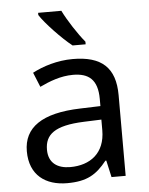

<svg xmlns="http://www.w3.org/2000/svg" viewBox="-54 -811 670 865"><g transform="rotate(-5 280.5 -378.0)"><path d="M256 -766H151V-756C174 -719 247 -642 293 -606H352V-618C321 -655 278 -721 256 -766ZM288 -545C218 -545 152 -524 105 -499L132 -433C176 -454 227 -474 283 -474C353 -474 394 -444 394 -355V-323L303 -320C128 -315 46 -256 46 -149C46 -40 118 10 215 10C305 10 348 -17 395 -76H399L416 0H480V-365C480 -490 418 -545 288 -545ZM314 -259 393 -262V-214C393 -110 325 -61 235 -61C177 -61 137 -88 137 -148C137 -216 180 -254 314 -259Z"/></g></svg>

Font: Noto Sans Osage
Style: Regular
Weight: 400
Designer: Monotype Design Team
Foundry: Monotype Imaging Inc.
Version: Version 2.002